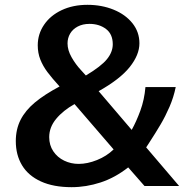

<svg xmlns="http://www.w3.org/2000/svg" viewBox="-20 -771 805 796"><path d="M558 -591.5Q558 -543.5 517.8 -493Q477.5 -442.5 389 -393L526 -232.5Q545 -266.5 561.8 -312Q578.5 -357.5 583 -410H708.5Q700 -368 682.8 -328.2Q665.5 -288.5 646.2 -255.8Q627 -223 596.5 -176L586 -160L722.5 0H579L511.5 -77Q456.5 -34 396.8 -14.5Q337 5 277 5Q201.5 5 149.5 -18.8Q97.5 -42.5 71.5 -85.5Q45.5 -128.5 45.5 -186Q45.5 -235 65.2 -274Q85 -313 124.5 -346Q164 -379 227 -412.5Q195.5 -447 176.8 -472Q158 -497 147.2 -524.2Q136.5 -551.5 136.5 -583Q136.5 -630 162.8 -668.5Q189 -707 235.8 -729Q282.5 -751 342.5 -751Q401.5 -751 450.8 -731Q500 -711 529 -674.8Q558 -638.5 558 -591.5ZM306 -91.5Q342.5 -91.5 382.2 -107.5Q422 -123.5 451 -151.5L289 -339.5Q241.5 -313 212.8 -278.2Q184 -243.5 184 -202.5Q184 -169 201 -143.8Q218 -118.5 246 -105Q274 -91.5 306 -91.5ZM316.5 -479.5 336 -458Q399.5 -496 423.5 -525.8Q447.5 -555.5 447.5 -587.5Q447.5 -629.5 419.5 -650.8Q391.5 -672 351 -672Q323 -672 302.2 -661Q281.5 -650 270.8 -631.8Q260 -613.5 260 -591Q260 -563 276.8 -533.5Q293.5 -504 316.5 -479.5Z"/></svg>

Font: 1883 Sans SemiBold
Style: Regular
Weight: 600
Designer: 1883 Sans project is a fork of Public Sans.
Version: Version 1.009